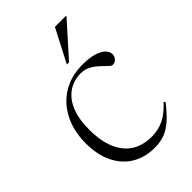

<svg xmlns="http://www.w3.org/2000/svg" viewBox="-219 -802 895 895"><g transform="rotate(-45 229.0 -354.0)"><path d="M287.5 -503Q333 -503 362.8 -493.8Q392.5 -484.5 407 -469.8Q421.5 -455 421.5 -438Q421.5 -428 417 -419.8Q412.5 -411.5 404.8 -406.8Q397 -402 386.5 -402Q380.5 -402 371.8 -409.8Q363 -417.5 351.8 -429Q340.5 -440.5 326 -452.2Q311.5 -464 293.8 -472Q276 -480 254 -480Q206.5 -480 170.8 -455.5Q135 -431 115.2 -383.5Q95.5 -336 95.5 -266Q95.5 -192 117 -140.8Q138.5 -89.5 179.2 -63Q220 -36.5 278.5 -36.5Q320.5 -36.5 356.8 -53.2Q393 -70 432 -112L439 -106Q405.5 -63 376.8 -37.5Q348 -12 318.5 -1Q289 10 253 10Q189.5 10 141.2 -18.5Q93 -47 66 -101.5Q39 -156 39 -234Q39 -292 56.2 -341.2Q73.5 -390.5 106 -426.8Q138.5 -463 184.2 -483Q230 -503 287.5 -503ZM236.5 -554.5 321.5 -718H394V-714L251 -554.5Z"/></g></svg>

Font: Newsreader 60pt Light
Style: Regular
Weight: 300
Designer: Hugues Gentile
Foundry: Production Type
Version: Version 1.003